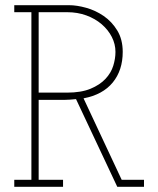

<svg xmlns="http://www.w3.org/2000/svg" viewBox="-20 -720 610 740"><path d="M223 0H35V-27H101V-673H35V-700H246Q276 -700 312 -690Q348 -680 379.5 -658.5Q411 -637 432 -602.5Q453 -568 453 -520Q453 -449 414.5 -402Q376 -355 302 -341L449 -27H535V0H432L273 -338Q261 -337 250 -336Q239 -335 227 -335H129V-27H223ZM129 -673V-363H238Q293 -363 329 -378Q365 -393 386.5 -416Q408 -439 416.5 -466.5Q425 -494 425 -520Q425 -550 411 -577.5Q397 -605 372 -626.5Q347 -648 313 -660.5Q279 -673 239 -673Z"/></svg>

Font: Josefin Slab Light
Style: Regular
Weight: 300
Designer: Santiago Orozco
Foundry: Typemade
Version: Version 2.000